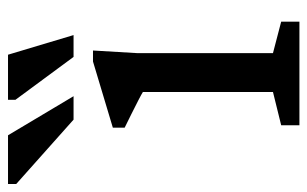

<svg xmlns="http://www.w3.org/2000/svg" viewBox="-264 -603 767 479"><g transform="rotate(-90 119.5 -363.5)"><path d="M233 -515 226.5 -405.5V-66L305 -45.5V0H46.5V-45.5L129.5 -66V-390.5Q124 -394 108.5 -402Q93 -410 74.5 -419.2Q56 -428.5 40.5 -436V-465.5L205.5 -515ZM119 -563.5H60.5L-100 -706.5V-727H21.5ZM271.5 -563.5H217L110 -708.5V-727H222.5Z"/></g></svg>

Font: Newsreader 7pt
Style: Regular
Weight: 400
Designer: Hugues Gentile
Foundry: Production Type
Version: Version 1.003